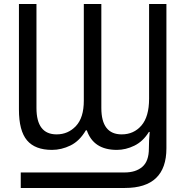

<svg xmlns="http://www.w3.org/2000/svg" viewBox="-20 -734 928 953"><path d="M600 199Q806 199 806 2V-714H720V-244Q720 -155 682 -111Q644 -67 584 -67Q483 -67 483 -198V-714H396V-234Q396 -150 357 -108.5Q318 -67 261 -67Q161 -67 161 -198V-714H74V-190Q74 -85 114 -37.5Q154 10 238 10Q285 10 330 -12Q375 -34 406 -87H411Q444 10 560 10Q604 10 647 -11Q690 -32 719 -79H723Q719 -37 719 3Q719 66 686.5 94Q654 122 599 122H83V199Z"/></svg>

Font: Noto Sans Display SemiCondensed
Style: Regular
Weight: 400
Width: 4
Designer: Monotype Design team
Foundry: Monotype Imaging Inc.
Version: 1.000